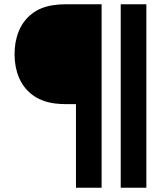

<svg xmlns="http://www.w3.org/2000/svg" viewBox="-20 -740 755 901"><path d="M336.5 141V-251.3H289.3Q259 -251.3 231.7 -255.3Q171.9 -264.2 130.7 -295.8Q89.5 -327.4 68.9 -376.4Q48.3 -425.4 48.3 -485.7Q48.3 -545.5 68.5 -594.5Q88.7 -643.5 129.9 -675.5Q171.1 -707.5 231.7 -716Q259 -720 289.3 -720H456.8V141ZM546.5 141V-720H666.8V141Z"/></svg>

Font: Vela Sans GX ExtLt
Style: Regular
Weight: 200
Designer: Principal design: Mikhail Sharanda - project Manrope.
Design modification: Ravid Balaliev
Foundry: Mikhail Sharanda
Version: Version 1.001